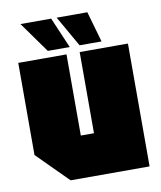

<svg xmlns="http://www.w3.org/2000/svg" viewBox="-82 -796 725 862"><g transform="rotate(-10 280.0 -365.0)"><path d="M530 -560V0H170L30 -140V-560H250V-190H310V-560ZM375 -730 415 -590H315L235 -730ZM210 -730 270 -590H170L70 -730Z"/></g></svg>

Font: Tektur Condensed Black
Style: Regular
Weight: 900
Width: 3
Designer: Adam Jagosz
Foundry: Adam Jagosz
Version: Version 1.005;gftools[0.9.30]